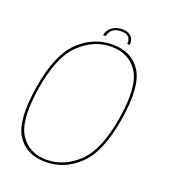

<svg xmlns="http://www.w3.org/2000/svg" viewBox="-127 -770 765 867"><g transform="rotate(20 255.5 -337.0)"><path d="M190 4Q282 4 352 -63.5Q422 -131 449 -296.5Q475.5 -462 431.8 -530Q388 -598 296 -598Q203.5 -598 133.2 -530.2Q63 -462.5 36.5 -296.5Q10 -131.5 53.8 -63.8Q97.5 4 190 4ZM191.5 -7Q107 -7 64.8 -71.5Q22.5 -136 48 -296.5Q74 -456.5 141.8 -521.8Q209.5 -587 294 -587Q378.5 -587 421 -522.2Q463.5 -457.5 437.5 -296.5Q411.5 -137 343.8 -72Q276 -7 191.5 -7ZM314 -678Q291.5 -678 276 -670.2Q260.5 -662.5 251.2 -649.8Q242 -637 239.5 -623H252Q254 -634 260.5 -644.2Q267 -654.5 279.2 -661Q291.5 -667.5 312 -667.5Q330.5 -667.5 340.5 -661Q350.5 -654.5 354 -644.2Q357.5 -634 355.5 -623H367.5Q370 -637 364.8 -649.8Q359.5 -662.5 346.8 -670.2Q334 -678 314 -678Z"/></g></svg>

Font: Anybody Thin
Style: Italic
Weight: 100
Italic angle: -10°
Designer: Tyler Finck
Foundry: Etcetera Type Company
Version: Version 1.114;gftools[0.9.25]